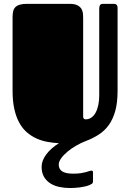

<svg xmlns="http://www.w3.org/2000/svg" viewBox="-20 -721 672 991"><path d="M586.9 -252.4Q586.9 -191.4 575 -148.4Q563 -105.5 541.3 -75.4Q519.5 -45.4 489 -25.9Q458.5 -6.3 421.9 7.3Q396.5 17.1 371.8 31.5Q347.2 45.9 327.4 62.5Q307.6 79.1 295.4 96.4Q283.2 113.8 283.2 128.4Q283.2 138.7 286.9 147.2Q290.5 155.8 299.1 162.1Q307.6 168.5 321.8 171.9Q335.9 175.3 357.4 175.3Q380.9 175.3 396.7 172.9Q412.6 170.4 423.1 167.5Q433.6 164.6 440.4 162.1Q447.3 159.7 452.6 159.7Q455.1 159.7 457.5 161.4Q460 163.1 460 168V214.8Q460 223.6 454.6 227.3Q449.2 231 439.9 234.9Q430.2 238.8 417.5 241.7Q404.8 244.6 391.1 246.3Q377.4 248 364.3 248.8Q351.1 249.5 340.3 249.5Q313.5 249.5 287.4 244.1Q261.2 238.8 240.7 226.1Q220.2 213.4 207.5 192.4Q194.8 171.4 194.8 140.1Q194.8 107.9 218.8 75.9Q242.7 43.9 284.2 18.1Q253.4 16.6 223.6 11Q193.8 5.4 167.2 -6.8Q140.6 -19 118.2 -38.6Q95.7 -58.1 79.3 -87.9Q63 -117.7 54 -158.2Q44.9 -198.7 44.9 -252.4V-632.8Q44.9 -649.9 47.9 -662.6Q50.8 -675.3 59.1 -683.8Q67.4 -692.4 82 -696.8Q96.7 -701.2 120.1 -701.2H337.9Q366.2 -701.2 381.1 -692.9Q396 -684.6 402.1 -672.1Q408.2 -659.7 408.7 -645.8Q409.2 -631.8 409.2 -620.1V-118.7Q409.2 -111.3 413.3 -108.2Q417.5 -105 421.4 -105Q439 -105 452.1 -114.5Q465.3 -124 474.1 -140.6Q482.9 -157.2 487.5 -179.7Q492.2 -202.1 492.2 -228V-678.2Q492.2 -686.5 495.8 -693.8Q499.5 -701.2 512.2 -701.2H563Q567.4 -701.2 571.8 -700.7Q576.2 -700.2 579.6 -698Q583 -695.8 585 -691.2Q586.9 -686.5 586.9 -678.2Z"/></svg>

Font: Fascinate
Style: Regular
Weight: 900
Designer: Astigmatic (AOETI)
Foundry: Astigmatic (AOETI)
Version: Version 1.000